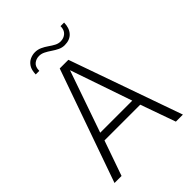

<svg xmlns="http://www.w3.org/2000/svg" viewBox="-253 -1046 1177 1177"><g transform="rotate(-45 335.5 -457.0)"><path d="M39 0 298 -734H373L632 0H571L490 -228H180L100 0ZM195 -280H473L335 -682ZM168 -812Q169 -850 183 -871.5Q197 -893 218 -902.5Q239 -912 261 -912Q284 -912 305 -902.5Q326 -893 345 -879.5Q364 -866 382 -856.5Q400 -847 419 -847Q447 -847 466 -864Q485 -881 485 -914H516Q515 -867 490.5 -840Q466 -813 421 -813Q399 -813 379 -822.5Q359 -832 339.5 -845.5Q320 -859 301 -868.5Q282 -878 263 -878Q237 -878 218 -862.5Q199 -847 199 -812Z"/></g></svg>

Font: Exo Thin Light
Style: Regular
Weight: 300
Version: Version 2.000